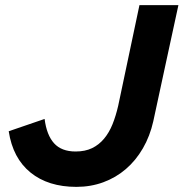

<svg xmlns="http://www.w3.org/2000/svg" viewBox="-20 -720 716 749"><path d="M578 -247Q565 -189 537.5 -141.5Q510 -94 471 -60.5Q432 -27 383 -9Q334 9 278 9Q168 9 99 -47Q30 -103 14 -208Q49 -220 84 -232Q119 -244 154 -256Q162 -193 191 -161Q220 -129 275 -129Q312 -129 339 -142Q366 -155 386 -179Q406 -203 419 -235.5Q432 -268 441 -307Q462 -406 482.5 -503.5Q503 -601 524 -700H676Q651 -586 627 -474Q603 -362 578 -247Z"/></svg>

Font: Rosa Sans
Style: Bold Italic
Weight: 700
Italic angle: -12°
Designer: Pentagram / MCKL
Foundry: Pentagram / MCKL
Version: Version 1.005;September 16, 2019;FontCreator 11.5.0.2425 64-